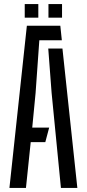

<svg xmlns="http://www.w3.org/2000/svg" viewBox="-20 -927 428 947"><path d="M26.5 0 112.5 -800H277.5L285 -728.5H174L155.5 -468L139 -297.5H222.5L203.5 -226H131.5L108 0ZM280.5 0 234.5 -469.5 218 -687.5H288L361.5 0ZM219 -840V-907H286V-840ZM102 -840V-907H169V-840Z"/></svg>

Font: Big Shoulders Stencil Text Thin
Style: Regular
Weight: 400
Version: Version 2.001